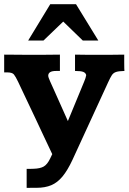

<svg xmlns="http://www.w3.org/2000/svg" viewBox="-28 -708 623 930"><path d="M148.9 201.7Q139.6 201.7 125.2 201.7Q110.8 201.7 101.1 202.1V109.9Q111.3 109.9 119.9 109.9Q128.4 109.9 135.7 109.4Q167 108.4 184.1 98.4Q201.2 88.4 214.8 60.1L225.1 38.6Q225.1 38.6 213.4 13.9Q201.7 -10.7 183.3 -49.8Q165 -88.9 144.3 -133.1Q123.5 -177.2 104.5 -217Q85.4 -256.8 73.2 -283.2Q61 -309.6 59.6 -312Q47.4 -337.4 39.3 -347.4Q31.2 -357.4 6.3 -357.4H-7.8Q-7.8 -359.4 -7.8 -371.8Q-7.8 -384.3 -7.8 -400.4Q-7.8 -416.5 -7.8 -429Q-7.8 -441.4 -7.8 -443.4Q28.3 -443.4 59.6 -442.9Q90.8 -442.4 114.7 -442.4Q146.5 -442.4 182.1 -442.6Q217.8 -442.9 262.2 -443.4V-364.3H243.2Q224.1 -364.3 214.8 -358.4Q205.6 -352.5 205.6 -341.3Q205.6 -334 215.1 -313Q224.6 -292 231 -277.8L300.8 -121.6L379.4 -312Q387.7 -331.1 389.6 -344.2Q386.7 -355.5 375 -359.9Q363.3 -364.3 335.4 -364.3V-443.4Q368.2 -442.9 393.1 -442.6Q418 -442.4 443.4 -442.4Q478 -442.4 508.1 -442.6Q538.1 -442.9 573.7 -443.4Q573.7 -441.4 573.7 -429.7Q573.7 -418 573.7 -403.3Q573.7 -388.7 574 -377.2Q574.2 -365.7 574.7 -364.3Q547.4 -363.8 534.2 -359.4Q521 -355 513.7 -343.8Q506.3 -332.5 496.1 -310.1L323.2 65.9Q299.3 117.2 274.9 146.7Q250.5 176.3 220.5 189Q190.4 201.7 148.9 201.7ZM108.4 -511.7 215.3 -687.5H340.3L448.2 -511.7H373L278.3 -603.5L182.6 -511.7Z"/></svg>

Font: Kameron
Style: Regular
Weight: 400
Designer: Vernon Adams
Foundry: Vernon Adams
Version: Version 1.100